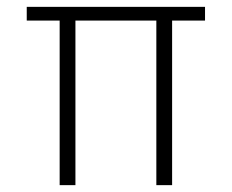

<svg xmlns="http://www.w3.org/2000/svg" viewBox="-20 -540 676 560"><path d="M436 -480H200V0H154V-480H58V-520H578V-480H482V0H436Z"/></svg>

Font: Mplus 1p Light
Style: Regular
Weight: 300
Version: Version 1.061